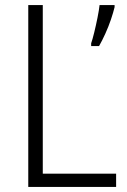

<svg xmlns="http://www.w3.org/2000/svg" viewBox="-20 -734 497 754"><path d="M91 0V-714H148V-52H436V0ZM430 -706Q425 -685 415.5 -657Q406 -629 393.5 -601.5Q381 -574 369 -553H338V-564Q343 -578 350 -606.5Q357 -635 363 -665Q369 -695 371 -714H430Z"/></svg>

Font: Noto Sans Arabic UI SmCn Lt
Style: Regular
Weight: 300
Width: 4
Designer: Monotype Design Team, Nadine Chahine and Nizar Qandah
Foundry: Monotype Imaging Inc.
Version: Version 2.010; ttfautohint (v1.8.4.7-5d5b)